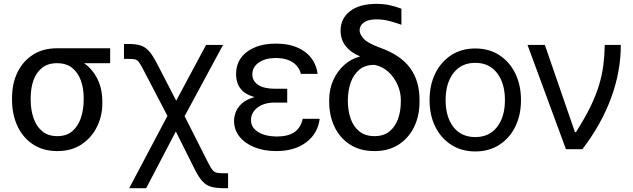

<svg xmlns="http://www.w3.org/2000/svg" viewBox="-20 -781 3311 1005"><path d="M43 -258.8V-269.5Q43 -342.8 71 -401.4Q99.1 -460 151.9 -494.1Q204.6 -528.3 278.3 -528.3H556.6V-450.2H420.4Q465.3 -418.5 490.5 -366.7Q515.6 -314.9 515.6 -249V-238.3Q515.6 -174.8 487.8 -117.9Q460 -61 407.5 -25.6Q355 9.8 280.3 9.8Q205.6 9.8 152.3 -25.6Q99.1 -61 71 -121.8Q43 -182.6 43 -258.8ZM140.6 -269.5V-258.8Q140.6 -207.5 155 -164.3Q169.4 -121.1 200.2 -94.7Q231 -68.4 280.3 -68.4Q328.6 -68.4 358.9 -94.7Q389.2 -121.1 403.6 -164.3Q418 -207.5 418 -258.8V-269.5Q418 -318.4 403.3 -359.4Q388.7 -400.4 358.2 -425.3Q327.6 -450.2 278.3 -450.2Q230 -450.2 199.5 -425.3Q168.9 -400.4 154.8 -359.4Q140.6 -318.4 140.6 -269.5Z M656.2 204.1 856.4 -174.3 731.4 -414.1Q716.8 -442.4 707.8 -454.8Q698.7 -467.3 686.5 -470.2Q674.3 -473.1 649.4 -472.7H628.9V-550.8H649.4Q689.9 -551.3 715.3 -543.2Q740.7 -535.2 760 -513.4Q779.3 -491.7 800.8 -450.2L902.3 -253.9L1058.6 -545.9H1147.5L946.3 -172.9L1071.3 74.2Q1083.5 98.6 1093 109.6Q1102.5 120.6 1116 123.3Q1129.4 126 1153.3 126H1173.8V204.1H1153.3Q1112.8 204.1 1086.7 197Q1060.5 189.9 1041.3 169.7Q1022 149.4 1002 110.4L900.4 -92.8L745.1 204.1Z M1483.4 -284.2V-244.1H1418.9Q1361.3 -244.1 1327.4 -217.5Q1293.5 -190.9 1293.9 -152.3Q1293.5 -113.8 1330.8 -90.3Q1368.2 -66.9 1429.7 -66.4Q1489.3 -66.9 1521.7 -89.6Q1554.2 -112.3 1564.5 -159.2H1653.3Q1644 -82.5 1583.3 -36.4Q1522.5 9.8 1425.8 9.8Q1362.3 9.8 1312.5 -10Q1262.7 -29.8 1234.1 -65.2Q1205.6 -100.6 1205.1 -147.5Q1205.1 -169.9 1214.1 -194.3Q1223.1 -218.8 1246.3 -239.7Q1269.5 -260.7 1312.5 -272.9Q1272 -284.2 1251.2 -303.7Q1230.5 -323.2 1223.1 -346.4Q1215.8 -369.6 1215.8 -391.6Q1215.3 -467.3 1273.2 -510Q1331.1 -552.7 1423.8 -552.7Q1517.1 -552.7 1574.7 -510.7Q1632.3 -468.8 1642.6 -394.5H1554.7Q1545.9 -432.1 1512.5 -454.6Q1479 -477.1 1423.8 -477.5Q1367.7 -477.1 1334.2 -453.4Q1300.8 -429.7 1300.8 -391.6Q1300.8 -357.9 1330.1 -337.4Q1359.4 -316.9 1418.9 -316.4H1483.4Z M1762.7 -621.1Q1762.7 -684.1 1812.3 -722.4Q1861.8 -760.7 1949.2 -760.7Q1987.3 -760.7 2017.6 -754.4Q2047.9 -748 2081.1 -735.4V-651.4Q2059.6 -659.7 2022.9 -669.7Q1986.3 -679.7 1950.2 -679.7Q1907.7 -679.7 1885 -663.6Q1862.3 -647.5 1862.3 -622.1Q1862.3 -603 1882.6 -579.3Q1902.8 -555.7 1969.7 -531.2Q2077.6 -492.7 2127 -424.6Q2176.3 -356.4 2175.8 -258.8V-249Q2176.3 -175.8 2147.9 -117.2Q2119.6 -58.6 2066.9 -24.4Q2014.2 9.8 1940.4 9.8Q1865.2 9.8 1812 -24.4Q1758.8 -58.6 1731 -117.2Q1703.1 -175.8 1703.1 -249V-258.8Q1703.1 -315.4 1724.9 -362.5Q1746.6 -409.7 1782.7 -441.7Q1818.8 -473.6 1862.3 -484.4V-487.3Q1816.4 -505.4 1789.6 -539.6Q1762.7 -573.7 1762.7 -621.1ZM1800.8 -258.8V-249Q1801.3 -199.7 1815.9 -158.7Q1830.6 -117.7 1861.3 -93Q1892.1 -68.4 1940.4 -68.4Q1988.3 -68.4 2018.6 -93Q2048.8 -117.7 2063.5 -158.7Q2078.1 -199.7 2078.1 -249V-258.8Q2078.1 -298.3 2061 -337.2Q2043.9 -376 2013.2 -404.5Q1982.4 -433.1 1940.4 -441.4Q1892.1 -441.9 1861.3 -416.5Q1830.6 -391.1 1815.9 -349.4Q1801.3 -307.6 1800.8 -258.8Z M2467.8 11.7Q2396.5 11.7 2342.5 -22.7Q2288.6 -57.1 2258.5 -117.7Q2228.5 -178.2 2228.5 -256.8Q2228.5 -335.9 2258.5 -397Q2288.6 -458 2342.5 -492.7Q2396.5 -527.3 2467.8 -527.3Q2539.6 -527.3 2593.3 -492.7Q2647 -458 2677 -397Q2707 -335.9 2707 -256.8Q2707 -178.2 2677 -117.7Q2647 -57.1 2593.3 -22.7Q2539.6 11.7 2467.8 11.7ZM2467.8 -63.5Q2541 -63.5 2582 -116.5Q2623 -169.4 2623 -256.8Q2623 -345.2 2581.8 -398.7Q2540.5 -452.1 2467.8 -452.1Q2395 -452.1 2353.8 -398.9Q2312.5 -345.7 2312.5 -256.8Q2312.5 -168.9 2353.5 -116.2Q2394.5 -63.5 2467.8 -63.5Z M2942.4 0 2741.2 -545.9H2832L2989.3 -89.8H2995.1Q3041 -162.1 3070.1 -221.7Q3099.1 -281.2 3115.2 -334.2Q3131.3 -387.2 3137.9 -438.7Q3144.5 -490.2 3145.5 -545.9H3229.5Q3230 -409.2 3179.4 -270.3Q3128.9 -131.3 3028.3 0Z"/></svg>

Font: Inter Display
Style: Regular
Weight: 400
Designer: Rasmus Andersson
Foundry: rsms
Version: Version 4.000;git-37864ae